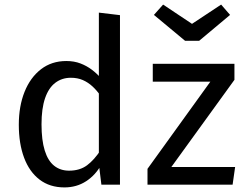

<svg xmlns="http://www.w3.org/2000/svg" viewBox="-20 -805 1075 837"><path d="M269 -539Q303 -539 330.5 -528.5Q358 -518 380.5 -501Q403 -484 421 -463L420 -385Q403 -410 383.5 -428Q364 -446 341 -456Q318 -466 289 -466Q250 -466 221 -444Q192 -422 176.5 -377Q161 -332 161 -263Q161 -194 175 -149Q189 -104 216 -82.5Q243 -61 281 -61Q328 -61 359.5 -84.5Q391 -108 419 -151L422 -88Q397 -42 355.5 -15Q314 12 261 12Q197 12 152.5 -22Q108 -56 85 -117.5Q62 -179 62 -261Q62 -342 87 -404.5Q112 -467 158.5 -503Q205 -539 269 -539ZM411 -123V-750L503 -739V0H422L411 -89ZM646 -527H1002V-457L727 -77H1005L994 0H623V-69L897 -449H646ZM817 -701 944 -785 983 -740 848 -627H787L651 -740L691 -785Z"/></svg>

Font: Fira Sans Variable
Style: Regular
Weight: 400
Designer: Carrois Corporate & Edenspiekermann AG
Foundry: Carrois Corporate GbR & Edenspiekermann AG
Version: Version 4.202